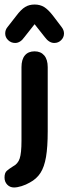

<svg xmlns="http://www.w3.org/2000/svg" viewBox="-38 -631 303 849"><path d="M173 -50V-334Q173 -368 157.5 -386Q142 -404 115 -404Q87 -404 72 -386Q57 -368 57 -334V-8Q57 46 49 70Q41 94 19 105Q3 115 -7.5 124Q-18 133 -18 154Q-18 173 -6 185.5Q6 198 24 198Q38 198 57.5 192Q77 186 94 176Q124 160 141 133.5Q158 107 165.5 63Q173 19 173 -50ZM115 -524 160 -467Q179 -441 202 -441Q220 -441 232.5 -453.5Q245 -466 245 -483Q245 -498 234 -512L196 -562Q175 -589 157 -600Q139 -611 115 -611Q91 -611 73 -600Q55 -589 34 -561L-5 -511Q-10 -505 -12.5 -498Q-15 -491 -15 -483Q-15 -466 -2 -453.5Q11 -441 29 -441Q52 -441 70 -467Z"/></svg>

Font: Beiruti
Style: Bold
Weight: 700
Designer: Arlette Boutros
Foundry: Boutros
Version: Version 1.41